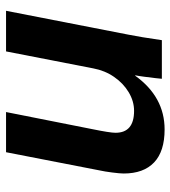

<svg xmlns="http://www.w3.org/2000/svg" viewBox="16 -594 578 651"><g transform="rotate(90 305.5 -269.0)"><path d="M212.4 -295.9 154.8 0H17.1L98.1 -415.5Q102.1 -435.1 106.7 -463.1Q111.3 -491.2 116.7 -528.3H247.6Q247.6 -525.4 245.4 -506.6Q243.2 -487.8 240.5 -467.3Q237.8 -446.8 235.8 -438H237.3Q309.1 -537.6 419.4 -537.6Q493.7 -537.6 531.2 -502Q568.8 -466.3 568.8 -398.9Q568.8 -386.7 565.4 -360.1Q562 -333.5 558.6 -318.8L496.6 0H360.4L418 -290.5Q430.7 -352.5 430.7 -371.1Q430.7 -434.1 356.4 -434.1Q323.7 -434.1 293.2 -415.8Q262.7 -397.5 241.2 -366.2Q219.7 -335 212.4 -295.9Z"/></g></svg>

Font: Arimo
Style: Bold Italic
Weight: 700
Italic angle: -12°
Designer: Steve Matteson
Foundry: Monotype Imaging Inc.
Version: Version 1.33